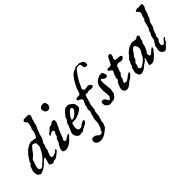

<svg xmlns="http://www.w3.org/2000/svg" viewBox="19 -1579 2700 2700"><g transform="rotate(-45 1368.5 -229.5)"><path d="M235.4 -67.4Q235.8 -71.8 238 -78.9Q240.2 -85.9 242.7 -93.3Q245.1 -100.6 247.1 -107.4Q249 -114.3 249 -118.2Q249 -122.1 246.3 -123.5Q243.7 -125 239.7 -125Q236.3 -125 228 -119.1Q219.7 -113.3 210.7 -105.7Q201.7 -98.1 193.8 -90.8Q186 -83.5 183.6 -80.1Q174.8 -69.3 158 -55.7Q141.1 -42 121.3 -29.5Q101.6 -17.1 81.3 -8.5Q61 0 45.9 0Q43 0 41.7 -0.7Q40.5 -1.5 36.6 -3.4Q35.2 -4.4 31.2 -7.1Q27.3 -9.8 22.9 -12.7Q18.6 -15.6 14.6 -18.3Q10.7 -21 9.8 -22Q3.4 -26.9 0 -36.9Q-3.4 -46.9 -5.1 -58.3Q-6.8 -69.8 -7.1 -80.6Q-7.3 -91.3 -7.3 -97.2Q-7.3 -101.6 -3.2 -115.7Q1 -129.9 6.3 -145.5Q11.7 -161.1 16.8 -174.1Q22 -187 23.9 -189.5Q28.8 -191.9 36.4 -197.3Q43.9 -202.6 45.9 -206.1Q46.4 -207.5 47.4 -210.4Q48.3 -213.4 48.8 -216.6Q49.3 -219.7 49.8 -222.2Q50.3 -224.6 50.3 -225.6L51.3 -229.5Q52.2 -233.4 52.7 -233.9Q53.2 -234.4 56.2 -238.5Q59.1 -242.7 62.5 -247.6Q65.9 -252.4 68.8 -256.6Q71.8 -260.7 73.2 -261.7Q81.5 -278.3 91.6 -292.7Q101.6 -307.1 112.8 -322.8Q114.3 -324.2 119.4 -328.6Q124.5 -333 129.9 -338.4Q135.3 -343.8 140.1 -348.6Q145 -353.5 146 -355Q147 -355.5 148.9 -358.6Q150.9 -361.8 150.9 -364.3Q164.1 -373 178.7 -383.1Q193.4 -393.1 208.7 -401.6Q224.1 -410.2 240 -415.8Q255.9 -421.4 272.5 -421.4Q274.4 -421.4 277.6 -420.2Q280.8 -418.9 283.7 -417.7Q286.6 -416.5 289.1 -415.3Q291.5 -414.1 292 -414.1L302.2 -417.5Q314 -416.5 324.5 -412.4Q335 -408.2 346.2 -408.2Q355.5 -408.2 364.3 -420.7Q373 -433.1 379.9 -449.5Q386.7 -465.8 391.4 -482.2Q396 -498.5 397.5 -505.9V-529.8Q397.9 -536.1 398.7 -538.1Q399.4 -540 400.4 -541.3Q401.4 -542.5 403.3 -543.9Q405.3 -545.4 407.7 -550.8Q411.6 -560.1 415 -571.5Q418.5 -583 420.9 -594.7Q423.3 -606.4 424.8 -617.7Q426.3 -628.9 426.3 -637.7Q426.3 -646 421.9 -651.6Q417.5 -657.2 411.9 -662.6Q406.2 -668 401.9 -673.8Q397.5 -679.7 397.5 -688.5V-695.3L411.6 -710.4Q412.1 -710.9 413.3 -711.4Q414.6 -711.9 415.5 -712.9L418.5 -714.8H493.2Q510.3 -714.8 517.3 -705.3Q524.4 -695.8 524.4 -680.2Q524.4 -672.9 522 -667.2Q519.5 -661.6 516.1 -656.5Q512.7 -651.4 509.8 -646.2Q506.8 -641.1 505.9 -635.3Q505.4 -633.8 504.9 -629.9Q504.4 -626 503.9 -621.6Q503.4 -617.2 503.2 -613.5Q502.9 -609.9 502.9 -608.9L499.5 -601.6Q498 -599.6 496.3 -595.9Q494.6 -592.3 493.2 -588.9Q491.7 -585.4 490.7 -582.8Q489.7 -580.1 489.7 -579.6Q489.3 -578.6 488.5 -572.8Q487.8 -566.9 486.6 -559.8Q485.4 -552.7 484.4 -546.9Q483.4 -541 482.9 -539.6Q481.4 -532.7 478 -525.6Q474.6 -518.6 470.7 -511.2Q466.8 -503.9 463.1 -496.8Q459.5 -489.7 457.5 -483.9Q449.7 -466.8 444.1 -447.3Q438.5 -427.7 428.7 -411.6L416 -355Q411.1 -347.7 408.9 -342.8Q406.7 -337.9 405.3 -333.7Q403.8 -329.6 402.3 -325.2Q400.9 -320.8 397.5 -314.9Q396 -313.5 392.6 -308.8Q389.2 -304.2 385.5 -298.3Q381.8 -292.5 378.4 -287.4Q375 -282.2 374.5 -280.3Q374.5 -279.8 373.8 -276.6Q373 -273.4 372.6 -269.8Q372.1 -266.1 371.6 -262.9Q371.1 -259.8 371.1 -259.3Q368.7 -242.7 362.3 -230.7Q356 -218.8 349.1 -204.6Q351.6 -202.1 352.1 -198.7Q352.5 -195.3 352.5 -190.9Q352.5 -190.4 352.3 -189.5Q352.1 -188.5 352.1 -187.5V-185.1Q347.7 -172.4 341.3 -158.9Q335 -145.5 329.1 -131.6Q323.2 -117.7 319.1 -103.3Q314.9 -88.9 314.9 -74.2Q314.9 -68.4 317.6 -64.9Q320.3 -61.5 324.5 -60.1Q328.6 -58.6 333.7 -58.3Q338.9 -58.1 344.2 -58.1H352.1L403.3 -76.2Q406.7 -78.1 409.7 -82.5Q412.6 -86.9 415.5 -91.8Q418.5 -96.7 421.6 -100.3Q424.8 -104 428.7 -104Q433.1 -104 437.3 -98.9Q441.4 -93.8 441.4 -89.4Q441.4 -83.5 432.9 -74.5Q424.3 -65.4 412.1 -55.4Q399.9 -45.4 386.5 -35.6Q373 -25.9 363.8 -19.5L354.5 -13.7Q345.7 -5.9 333.3 -5.1Q320.8 -4.4 309.6 -3.4Q304.2 -2.4 300.5 0Q296.9 2.4 293 5.4Q289.1 8.3 284.4 10.5Q279.8 12.7 273.4 12.7Q267.6 12.7 258.8 10Q250 7.3 241.7 3.2Q233.4 -1 227.5 -6.3Q221.7 -11.7 221.7 -17.6ZM68.8 -87.9Q68.8 -81.1 73 -74.2Q77.1 -67.4 83.3 -62.3Q89.4 -57.1 96.4 -54Q103.5 -50.8 109.4 -50.8H110.4Q112.3 -51.8 115.7 -53.5Q119.1 -55.2 122.1 -56.9Q125 -58.6 127.2 -60.1Q129.4 -61.5 129.9 -61.5Q130.9 -62.5 135.5 -66.9Q140.1 -71.3 145.8 -76.7Q151.4 -82 156 -86.7Q160.6 -91.3 161.6 -92.8Q162.1 -93.3 164.3 -94.7Q166.5 -96.2 169.4 -97.9Q172.4 -99.6 174.6 -101.1Q176.8 -102.5 177.2 -104Q188 -112.3 203.6 -128.7Q219.2 -145 234.4 -163.6Q249.5 -182.1 261.7 -200.2Q273.9 -218.3 278.3 -230Q281.2 -237.8 286.1 -246.6Q291 -255.4 295.7 -264.6Q300.3 -273.9 303.7 -283.4Q307.1 -293 307.1 -301.8L304.7 -322.8Q304.7 -326.7 305.9 -329.8Q307.1 -333 307.1 -338.9Q307.1 -348.1 301.8 -355.5Q296.4 -362.8 288.3 -367.4Q280.3 -372.1 271 -374.5Q261.7 -377 253.9 -377Q252.9 -377 250.7 -376.5Q248.5 -376 247.1 -376Q221.7 -352.5 202.6 -329.1Q183.6 -305.7 165 -277.8Q159.2 -269 150.6 -262.2Q142.1 -255.4 133.3 -248.5Q124.5 -241.7 116.5 -234.4Q108.4 -227.1 103.5 -217.8Q103 -216.3 101.8 -211.2Q100.6 -206.1 99.4 -200Q98.1 -193.8 96.9 -188.7Q95.7 -183.6 95.2 -182.6Q90.8 -171.4 86.2 -159.9Q81.5 -148.4 77.6 -136.7Q73.7 -125 71.3 -112.8Q68.8 -100.6 68.8 -87.9Z M484.4 -19.5Q484.4 -31.7 485.4 -41Q486.3 -50.3 489 -58.6Q491.7 -66.9 495.8 -75Q500 -83 506.3 -92.8Q507.3 -94.2 508.1 -98.6Q508.8 -103 508.8 -104Q514.2 -113.8 522.2 -121.6Q530.3 -129.4 534.2 -140.1Q534.7 -141.6 536.6 -147.5Q538.6 -153.3 540.8 -159.4Q543 -165.5 544.7 -170.9Q546.4 -176.3 546.9 -177.2Q549.3 -184.6 552.5 -189.9Q555.7 -195.3 559.6 -199.7Q563.5 -204.1 568.4 -208.3Q573.2 -212.4 579.1 -217.8Q580.1 -225.6 582.3 -238.3Q584.5 -251 589.8 -259.3Q593.8 -267.1 599.9 -273.2Q606 -279.3 606 -288.1Q606 -300.8 598.9 -307.9Q591.8 -314.9 579.1 -314.9Q569.3 -314.9 562.5 -310.5Q555.7 -306.2 548.8 -301Q542 -295.9 533.7 -291.5Q525.4 -287.1 513.2 -287.1Q515.1 -299.3 519 -307.1Q522.9 -314.9 528.8 -320.3Q534.7 -325.7 542 -330.3Q549.3 -335 557.6 -341.3Q559.1 -342.8 563.5 -347.4Q567.9 -352.1 573.2 -357.7Q578.6 -363.3 583.3 -367.9Q587.9 -372.6 589.8 -373.5Q595.7 -378.9 600.3 -380.6Q605 -382.3 609.6 -382.8Q614.3 -383.3 619.6 -383.8Q625 -384.3 632.3 -386.7Q640.1 -388.2 645.3 -392.6Q650.4 -397 655.8 -401.6Q661.1 -406.2 668.7 -410.2Q676.3 -414.1 689.5 -414.1Q691.4 -414.1 696 -413.3Q700.7 -412.6 705.3 -410.9Q710 -409.2 713.4 -407Q716.8 -404.8 716.8 -401.9V-366.7Q716.8 -364.3 714.8 -360.4Q712.9 -356.4 710.4 -352.5Q708 -348.6 705.8 -344.7Q703.6 -340.8 703.1 -337.9Q702.1 -333.5 700 -326.9Q697.8 -320.3 696.3 -319.3Q696.3 -318.4 694.6 -315.9Q692.9 -313.5 690.7 -310.8Q688.5 -308.1 686.8 -305.7Q685.1 -303.2 684.6 -302.2V-293Q683.6 -288.1 682.4 -285.4Q681.2 -282.7 679 -280.5Q676.8 -278.3 674.1 -275.9Q671.4 -273.4 668.5 -268.6Q668.5 -267.6 666.7 -264.2Q665 -260.7 664.1 -259.3Q661.6 -248 659.4 -240.7Q657.2 -233.4 654.3 -227.3Q651.4 -221.2 647.9 -214.6Q644.5 -208 640.6 -199.2Q636.2 -189.5 633.1 -178.7Q629.9 -168 626.2 -157.5Q622.6 -147 617.4 -137.7Q612.3 -128.4 604 -122.6Q604 -116.7 604.2 -110.4Q604.5 -104 606.7 -98.9Q608.9 -93.8 613 -90.3Q617.2 -86.9 625.5 -86.9Q635.3 -86.9 645.5 -93.5Q655.8 -100.1 667 -108.2Q678.2 -116.2 691.4 -122.8Q704.6 -129.4 720.2 -129.4Q720.2 -125 718.3 -118.4Q716.3 -111.8 713.4 -107.9L636.2 -29.8Q635.3 -29.3 634.5 -28.8Q633.8 -28.3 632.8 -27.8Q631.3 -27.3 630.4 -26.9Q606 -11.2 582.3 -1Q558.6 9.3 530.8 9.3Q526.4 9.3 518.6 7.3Q510.7 5.4 503.2 1.7Q495.6 -2 490 -7.3Q484.4 -12.7 484.4 -19.5ZM692.9 -629.4Q692.9 -640.1 697.3 -649.2Q701.7 -658.2 709.2 -664.8Q716.8 -671.4 726.8 -674.8Q736.8 -678.2 748 -678.2Q754.9 -678.2 764.9 -678Q774.9 -677.7 783.2 -675.8Q788.1 -673.8 792.5 -666.5Q796.9 -659.2 800.3 -650.1Q803.7 -641.1 805.7 -632.3Q807.6 -623.5 807.6 -619.1Q807.6 -612.8 804.7 -609.4Q801.8 -606 798.3 -598.1Q793.5 -587.4 790.3 -580.6Q787.1 -573.7 782.2 -570.1Q777.3 -566.4 770 -564.9Q762.7 -563.5 749.5 -563.5Q735.8 -563.5 725.3 -569.1Q714.8 -574.7 707.5 -583.7Q700.2 -592.8 696.5 -604.7Q692.9 -616.7 692.9 -629.4Z M757.3 -98.1Q757.8 -101.6 760.5 -109.4Q763.2 -117.2 766.8 -126Q770.5 -134.8 773.9 -142.8Q777.3 -150.9 779.3 -155.3Q786.1 -171.9 794.4 -189.2Q802.7 -206.5 807.1 -222.2Q808.6 -225.1 809.1 -229Q809.6 -232.9 810.1 -236.8Q810.5 -240.7 811.5 -244.6Q812.5 -248.5 814.9 -251L840.3 -280.3Q843.3 -283.7 845 -288.6Q846.7 -293.5 847.9 -298.6Q849.1 -303.7 850.3 -308.8Q851.6 -314 853.5 -317.4Q853.5 -318.8 855.7 -322.8Q857.9 -326.7 858.9 -327.6Q861.3 -330.6 865.5 -335.7Q869.6 -340.8 874 -345.7Q878.4 -350.6 881.6 -354.5Q884.8 -358.4 884.8 -358.9Q886.7 -361.8 893.6 -368.7Q900.4 -375.5 908.2 -383.1Q916 -390.6 923.1 -397.7Q930.2 -404.8 933.1 -408.2Q941.9 -414.6 953.9 -416Q965.8 -417.5 977.1 -417.5H992.2Q1000 -417.5 1005.1 -416.3Q1010.3 -415 1014.6 -412.6Q1019 -410.2 1024.4 -406.2Q1029.8 -402.3 1038.6 -397Q1064.9 -381.3 1075.4 -359.9Q1085.9 -338.4 1085.9 -307.6V-286.1Q1085 -285.2 1082.3 -282Q1079.6 -278.8 1076.4 -275.1Q1073.2 -271.5 1070.6 -268.3Q1067.9 -265.1 1067.4 -263.7Q1061.5 -257.3 1049.8 -250Q1038.1 -242.7 1024.7 -235.6Q1011.2 -228.5 998 -222.9Q984.9 -217.3 976.1 -214.4Q954.6 -203.6 939 -201.9Q923.3 -200.2 906.7 -200.2Q897.9 -200.2 889.2 -200Q880.4 -199.7 868.7 -198.7Q862.8 -193.4 860.1 -188Q857.4 -182.6 856.2 -177.2Q855 -171.9 854.7 -165.8Q854.5 -159.7 853.5 -152.8Q853.5 -152.3 852.5 -149.7Q851.6 -147 850.3 -143.8Q849.1 -140.6 847.9 -137.7Q846.7 -134.8 846.2 -134.3V-129.4Q846.2 -120.6 847.2 -109.4Q848.1 -98.1 851.6 -88.1Q855 -78.1 861.8 -71Q868.7 -64 880.9 -64Q883.8 -64 889.4 -64Q895 -64 901.4 -64.5Q907.7 -64.9 913.8 -66.2Q919.9 -67.4 922.9 -69.3Q923.3 -69.8 924.3 -72Q925.3 -74.2 926.3 -76.7Q927.2 -79.1 928.5 -81.3Q929.7 -83.5 930.7 -83.5Q939.5 -90.3 952.9 -95.5Q966.3 -100.6 976.1 -107.9Q981.9 -111.3 987.5 -112.3Q993.2 -113.3 999 -113.3H1013.2Q1013.2 -103.5 1009.8 -95.5Q1006.3 -87.4 1001 -80.6Q995.6 -73.7 988.8 -68.1Q981.9 -62.5 975.1 -57.6L971.2 -53.2L948.2 -45.4Q947.8 -45.4 946.5 -43.7Q945.3 -42 943.8 -40.3Q942.4 -38.6 940.9 -37.1Q939.5 -35.6 938 -35.6Q937.5 -35.2 935.1 -34.4Q932.6 -33.7 930.2 -33Q927.7 -32.2 925.5 -31.7Q923.3 -31.2 922.9 -31.2Q915.5 -29.8 908.9 -24.9Q902.3 -20 896 -15.1Q889.6 -10.3 883.1 -6.3Q876.5 -2.4 868.7 -2.4Q865.7 -2.4 862.1 -4.2Q858.4 -5.9 856 -5.9Q848.6 -5.9 842.5 -2.9Q836.4 0 828.1 0Q812.5 0 799.3 -8.1Q786.1 -16.1 776.6 -29.1Q767.1 -42 761.7 -57.6Q756.3 -73.2 756.3 -87.9ZM890.1 -237.3Q890.1 -235.4 892.1 -233.9Q894 -232.4 896.5 -231.2Q898.9 -230 901.4 -229.5Q903.8 -229 905.3 -229Q919.4 -229 935.3 -237.8Q951.2 -246.6 965.8 -259.3Q980.5 -272 992.7 -285.6Q1004.9 -299.3 1011.7 -309.1Q1013.7 -316.9 1013.9 -322.8Q1014.2 -328.6 1014.2 -335.4V-347.2Q1010.7 -353 1006.1 -355.2Q1001.5 -357.4 994.6 -357.4Q987.3 -357.4 976.8 -350.8Q966.3 -344.2 954.6 -333.5Q942.9 -322.8 931.4 -309.3Q919.9 -295.9 910.6 -282.7Q901.4 -269.5 895.8 -257.3Q890.1 -245.1 890.1 -237.3Z M888.7 199.2Q888.7 192.9 890.9 184.6Q893.1 176.3 897.5 169.4Q901.9 162.6 908 157.7Q914.1 152.8 921.4 152.8Q935.5 152.8 951.7 155.3Q967.8 157.7 979 166.5Q985.4 170.4 991.2 176.3Q997.1 182.1 1003.4 187.7Q1009.8 193.4 1016.8 197.3Q1023.9 201.2 1033.2 201.2Q1036.1 201.2 1041.7 199.7Q1047.4 198.2 1053.2 195.6Q1059.1 192.9 1064 189.7Q1068.8 186.5 1070.3 182.6Q1070.3 180.7 1070.8 176.8Q1071.3 172.9 1072 169.2Q1072.8 165.5 1073.5 162.4Q1074.2 159.2 1075.2 158.2Q1075.7 157.2 1078.9 153.3Q1082 149.4 1085.7 144.8Q1089.4 140.1 1092.8 136.2Q1096.2 132.3 1097.2 130.9L1099.6 116.7Q1100.1 113.8 1102.8 106.2Q1105.5 98.6 1108.6 90.1Q1111.8 81.5 1114.7 74Q1117.7 66.4 1118.7 64V48.3Q1118.7 25.9 1121.3 1.2Q1124 -23.4 1127.9 -41.5Q1127.9 -43 1129.4 -45.9Q1130.9 -48.8 1132.8 -52Q1134.8 -55.2 1136.5 -57.6Q1138.2 -60.1 1138.7 -61V-76.2Q1139.2 -85.4 1142.6 -93.5Q1146 -101.6 1149.7 -109.6Q1153.3 -117.7 1156.5 -126.2Q1159.7 -134.8 1159.7 -144.5L1153.8 -172.4Q1153.8 -177.2 1156.2 -183.3Q1158.7 -189.5 1161.6 -196Q1164.6 -202.6 1167.2 -210Q1169.9 -217.3 1170.9 -224.6V-249L1183.6 -261.2Q1183.6 -262.2 1184.3 -266.1Q1185.1 -270 1185.8 -274.4Q1186.5 -278.8 1187.3 -282.7Q1188 -286.6 1188.5 -287.1L1202.1 -302.2V-308.1Q1202.1 -323.2 1197.3 -331.8Q1192.4 -340.3 1184.1 -345.7Q1175.8 -351.1 1165.3 -355.2Q1154.8 -359.4 1143.6 -365.7Q1141.1 -368.2 1140.6 -371.3Q1140.1 -374.5 1140.1 -377Q1140.1 -385.3 1142.6 -390.4Q1145 -395.5 1148.9 -398.2Q1152.8 -400.9 1158 -401.9Q1163.1 -402.8 1168.9 -402.8L1194.3 -401.9Q1202.1 -401.9 1207.8 -403.1Q1213.4 -404.3 1217.3 -408.2Q1223.6 -413.6 1226.6 -417Q1229.5 -420.4 1230.7 -423.6Q1231.9 -426.8 1232.4 -431.2Q1232.9 -435.5 1234.4 -442.9Q1234.4 -443.4 1236.8 -448Q1239.3 -452.6 1240.2 -453.6Q1243.2 -457.5 1244.6 -462.4Q1246.1 -467.3 1246.8 -472.9Q1247.6 -478.5 1248.8 -484.1Q1250 -489.7 1252.9 -495.1L1258.8 -507.8Q1270 -531.2 1282.7 -555.4Q1295.4 -579.6 1310.1 -602.8Q1324.7 -626 1341.8 -647Q1358.9 -668 1379.4 -685.1L1409.2 -698.7Q1418.5 -701.7 1425.8 -706.1Q1433.1 -710.4 1440.4 -714.1Q1447.8 -717.8 1455.8 -720.5Q1463.9 -723.1 1474.1 -723.1L1497.6 -720.7Q1504.4 -720.7 1511.5 -721.9Q1518.6 -723.1 1523.9 -723.1Q1527.3 -721.7 1530.3 -720.7Q1532.7 -719.7 1534.9 -719Q1537.1 -718.3 1538.1 -717.8Q1550.3 -713.4 1561 -708.5Q1571.8 -703.6 1579.8 -696.5Q1587.9 -689.5 1592.3 -679.2Q1596.7 -668.9 1596.7 -653.8V-645.5Q1596.7 -638.7 1595 -632.1Q1593.3 -625.5 1586.4 -621.1H1570.3Q1552.7 -621.1 1544.7 -627.2Q1536.6 -633.3 1533.4 -642.6Q1530.3 -651.9 1530 -662.8Q1529.8 -673.8 1527.6 -683.1Q1525.4 -692.4 1519 -698.5Q1512.7 -704.6 1497.6 -704.6Q1481.9 -704.6 1468.5 -701.7Q1455.1 -698.7 1443.8 -687.5Q1435.5 -680.7 1429.9 -671.4Q1424.3 -662.1 1417.5 -653.8Q1401.4 -631.8 1387.9 -612.3Q1374.5 -592.8 1362.8 -573.2Q1351.1 -553.7 1340.3 -533Q1329.6 -512.2 1319.3 -488.3Q1316.4 -481 1312.5 -474.9Q1308.6 -468.8 1305.2 -462.9Q1301.8 -457 1299.6 -450.7Q1297.4 -444.3 1297.4 -436.5Q1297.4 -426.8 1305.7 -418.5Q1314 -410.2 1322.8 -404.8H1340.8Q1346.2 -404.8 1350.1 -405.8Q1354 -406.7 1358.2 -408.2Q1362.3 -409.7 1366.7 -410.6Q1371.1 -411.6 1377 -411.6Q1378.4 -411.6 1383.1 -411.1Q1387.7 -410.6 1393.1 -410.2Q1398.4 -409.7 1403.1 -408.9Q1407.7 -408.2 1409.2 -408.2Q1415 -399.9 1420.4 -396.7Q1425.8 -393.6 1429.4 -390.6Q1433.1 -387.7 1435.3 -382.8Q1437.5 -377.9 1437.5 -366.7Q1437.5 -359.4 1431.4 -355.5Q1425.3 -351.6 1416.7 -349.6Q1408.2 -347.7 1398.9 -347.4Q1389.6 -347.2 1383.8 -347.2Q1374 -347.2 1365.7 -351.1Q1357.4 -355 1347.2 -355L1331.1 -347.2Q1321.3 -345.7 1310.1 -345.7Q1297.9 -345.7 1284.2 -347.2Q1282.7 -346.2 1280.8 -345.2Q1279.3 -344.2 1277.6 -343.3Q1275.9 -342.3 1274.9 -341.3Q1273.9 -340.3 1271 -331.1Q1268.1 -321.8 1263.7 -307.9Q1259.3 -293.9 1254.6 -277.8Q1250 -261.7 1245.6 -246.8Q1241.2 -231.9 1237.8 -220.7Q1234.4 -209.5 1233.4 -206.1Q1228 -191.4 1226.6 -175Q1225.1 -158.7 1223.6 -142.3Q1222.2 -126 1218.8 -110.1Q1215.3 -94.2 1205.6 -80.1Q1205.6 -75.7 1204.8 -65.2Q1204.1 -54.7 1202.9 -43Q1201.7 -31.2 1200.7 -20.8Q1199.7 -10.3 1199.7 -5.9Q1198.7 -4.4 1197 1.5Q1195.3 7.3 1193.1 14.6Q1190.9 22 1189 29.5Q1187 37.1 1186 41.5Q1185.5 42.5 1185.1 43.9Q1184.6 44.9 1184.1 45.9Q1183.6 46.9 1183.6 47.4Q1178.7 55.2 1176.5 64.7Q1174.3 74.2 1173.1 84.5Q1171.9 94.7 1170.7 104.7Q1169.4 114.7 1167.5 124Q1167.5 125 1166 127.4Q1164.6 129.9 1163.1 130.9Q1157.7 138.7 1155.3 149.4Q1152.8 160.2 1147 169.9Q1147 169.9 1145 171.9Q1143.1 173.8 1140.6 176.3Q1138.2 178.7 1135.7 180.9Q1133.3 183.1 1131.8 184.1Q1113.8 199.7 1095.7 214.1Q1077.6 228.5 1057.9 239.5Q1038.1 250.5 1016.1 257.1Q994.1 263.7 968.8 263.7Q955.6 263.7 941.4 258.8Q927.2 253.9 915.5 245.1Q903.8 236.3 896.2 224.6Q888.7 212.9 888.7 199.2Z M1359.4 -99.6Q1362.8 -105.5 1364.7 -109.6Q1366.7 -113.8 1369.1 -116.7Q1371.6 -119.6 1375.5 -121.1Q1379.4 -122.6 1387.7 -122.6Q1405.3 -122.6 1417.5 -111.8Q1429.7 -101.1 1437.7 -88.1Q1445.8 -75.2 1450.9 -64.5Q1456.1 -53.7 1459.5 -53.2Q1459.5 -52.2 1461.7 -53.2Q1463.9 -54.2 1465.3 -54.7Q1484.9 -67.4 1492.7 -80.3Q1500.5 -93.3 1500.5 -114.7L1491.2 -212.9Q1491.2 -248 1494.6 -275.6Q1498 -303.2 1509 -325Q1520 -346.7 1539.8 -363.3Q1559.6 -379.9 1592.8 -393.6Q1603 -397.5 1612.5 -399.7Q1622.1 -401.9 1634.3 -401.9Q1647.5 -401.9 1654.1 -399.7Q1660.6 -397.5 1664.1 -392.6Q1667.5 -387.7 1669.2 -380.6Q1670.9 -373.5 1673.8 -364.3Q1674.3 -363.3 1675.5 -361.1Q1676.8 -358.9 1678.2 -356.4Q1679.7 -354 1680.7 -351.6Q1681.6 -349.1 1681.6 -348.1V-338.9Q1681.6 -326.2 1673.1 -317.6Q1664.6 -309.1 1650.9 -309.1Q1638.2 -309.1 1628.7 -314.7Q1619.1 -320.3 1611.6 -327.4Q1604 -334.5 1597.4 -340.1Q1590.8 -345.7 1584.5 -345.7Q1577.6 -345.7 1574.7 -340.3Q1571.8 -335 1570.8 -329.6Q1570.8 -327.1 1571.5 -323.2Q1572.3 -319.3 1572.3 -318.4Q1572.3 -317.4 1572.8 -316.9Q1572.8 -315.9 1573 -315.7Q1573.2 -315.4 1573.2 -314.9Q1573.2 -308.6 1571.5 -301.8Q1569.8 -294.9 1569.8 -287.1Q1569.8 -286.1 1569.8 -284.2Q1569.8 -282.2 1570.8 -279.8Q1574.2 -257.3 1576.2 -235.8Q1578.1 -214.4 1579.1 -189.5Q1579.1 -188 1579.3 -184.8Q1579.6 -181.6 1580.1 -178Q1580.6 -174.3 1581.3 -171.1Q1582 -168 1582.5 -166.5Q1582.5 -165 1583.7 -160.6Q1585 -156.2 1585 -153.8Q1585 -150.9 1584 -145.5Q1583 -140.1 1581.5 -134.5Q1580.1 -128.9 1578.4 -123.8Q1576.7 -118.7 1575.7 -115.7Q1573.7 -105.5 1573.7 -94.7Q1573.7 -84 1568.4 -74.2Q1565.9 -71.8 1562 -66.4Q1558.1 -61 1554 -55.2Q1549.8 -49.3 1546.1 -43.7Q1542.5 -38.1 1541 -36.1Q1539.1 -33.2 1536.9 -32.2Q1534.7 -31.2 1532 -30.8Q1529.3 -30.3 1526.9 -29.3Q1524.4 -28.3 1522.5 -26.4Q1514.6 -20 1509 -17.1Q1503.4 -14.2 1498 -13.2Q1492.7 -12.2 1485.6 -12Q1478.5 -11.7 1467.8 -10.3Q1466.3 -9.8 1461.2 -9Q1456.1 -8.3 1449.7 -7.3Q1443.4 -6.3 1437 -5.6Q1430.7 -4.9 1427.2 -4.9Q1421.4 -4.9 1415.8 -7.3Q1410.2 -9.8 1404.8 -13.4Q1399.4 -17.1 1394.3 -20.5Q1389.2 -23.9 1384.8 -26.4Q1370.6 -35.2 1364.7 -49.6Q1358.9 -64 1358.9 -82Z M1685.5 -45.4Q1685.5 -56.2 1689.5 -69.3Q1693.4 -82.5 1698.7 -95.7Q1704.1 -108.9 1710.2 -121.3Q1716.3 -133.8 1720.2 -143.6Q1723.6 -150.9 1728 -154.8Q1732.4 -158.7 1736.8 -162.1Q1741.2 -165.5 1744.6 -170.4Q1748 -175.3 1749 -185.1L1745.6 -202.6Q1745.6 -208.5 1748 -214.8Q1750.5 -221.2 1753.4 -227.8Q1756.3 -234.4 1758.8 -241Q1761.2 -247.6 1761.7 -254.9L1788.1 -307.6Q1788.1 -322.3 1780.5 -328.9Q1772.9 -335.4 1763.9 -339.8Q1754.9 -344.2 1747.3 -349.6Q1739.7 -355 1739.7 -366.7Q1739.7 -371.6 1742.7 -375.2Q1745.6 -378.9 1749.8 -381.3Q1753.9 -383.8 1758.5 -385.3Q1763.2 -386.7 1767.1 -386.7L1788.1 -381.8Q1793 -381.8 1799.1 -382.8Q1805.2 -383.8 1811 -385.7Q1816.9 -387.7 1821.5 -390.6Q1826.2 -393.6 1828.6 -397.9Q1830.6 -401.4 1834.7 -409.2Q1838.9 -417 1843.5 -425.8Q1848.1 -434.6 1852.1 -442.4Q1856 -450.2 1857.4 -453.6Q1863.8 -465.8 1867.9 -476.3Q1872.1 -486.8 1877.4 -494.6Q1882.8 -502.4 1891.4 -506.8Q1899.9 -511.2 1914.6 -511.2Q1921.4 -511.2 1926 -506.3Q1930.7 -501.5 1933.1 -498.5V-483.9Q1933.1 -473.6 1929.7 -464.4Q1926.3 -455.1 1922.1 -446.3Q1918 -437.5 1914.6 -429.2Q1911.1 -420.9 1911.1 -412.1Q1911.1 -404.8 1915.3 -400.6Q1919.4 -396.5 1926.5 -394.5Q1933.6 -392.6 1943.1 -392.1Q1952.6 -391.6 1962.9 -391.1Q1974.1 -390.6 1985.1 -389.6Q1996.1 -388.7 2004.9 -385.5Q2013.7 -382.3 2019 -376.7Q2024.4 -371.1 2024.4 -360.8V-355Q2012.2 -340.8 2002.2 -333.5Q1992.2 -326.2 1975.6 -326.2Q1959 -326.2 1942.9 -330.8Q1926.8 -335.4 1909.7 -335.4Q1908.2 -335.4 1902.6 -333.3Q1897 -331.1 1890.9 -327.9Q1884.8 -324.7 1879.6 -321Q1874.5 -317.4 1873.5 -314.9Q1873.5 -314.9 1873.3 -312.5Q1873 -310.1 1872.6 -306.9Q1872.1 -303.7 1871.8 -301Q1871.6 -298.3 1871.6 -297.4Q1870.6 -293.9 1868.7 -289.6Q1866.7 -285.2 1866.7 -283.7L1848.1 -241.7Q1848.1 -240.7 1848.1 -237.1Q1848.1 -233.4 1847.4 -228.5Q1846.7 -223.6 1845.2 -218.5Q1843.8 -213.4 1841.3 -210.4Q1839.8 -209 1836.4 -205.3Q1833 -201.7 1829.1 -197.8Q1825.2 -193.8 1821.5 -190.2Q1817.9 -186.5 1815.9 -185.1Q1815.9 -179.7 1814.2 -176Q1812.5 -172.4 1810.5 -169.2Q1808.6 -166 1806.9 -162.4Q1805.2 -158.7 1804.7 -153.8V-137.7Q1803.2 -131.8 1799.1 -126Q1794.9 -120.1 1790.5 -114.3Q1786.1 -108.4 1782.7 -102.1Q1779.3 -95.7 1779.3 -88.9Q1779.3 -76.7 1788.3 -73Q1797.4 -69.3 1807.6 -69.3Q1825.2 -69.3 1840.8 -80.1Q1856.4 -90.8 1872.1 -103.5Q1887.7 -116.2 1904.1 -127Q1920.4 -137.7 1939 -137.7Q1939 -126.5 1932.6 -115.7Q1926.3 -105 1916.7 -95Q1907.2 -85 1895.5 -75.9Q1883.8 -66.9 1873.5 -59.1Q1872.6 -58.6 1871.8 -57.9Q1871.1 -57.1 1868.4 -55.7Q1865.7 -54.2 1861.1 -51.8Q1856.4 -49.3 1848.1 -45.4Q1835.9 -35.6 1824.5 -24.9Q1813 -14.2 1800.3 -4.9Q1787.6 4.4 1773.4 10.3Q1759.3 16.1 1741.7 16.1Q1729 16.1 1718.8 11Q1708.5 5.9 1701.2 -2.7Q1693.8 -11.2 1689.7 -22.5Q1685.5 -33.7 1685.5 -45.4Z M2207.5 -3.4V-15.1Q2207.5 -28.3 2211.4 -41Q2215.3 -53.7 2220.2 -66.2Q2225.1 -78.6 2229 -91.8Q2232.9 -105 2232.9 -119.1Q2225.6 -119.1 2223.1 -118.7Q2220.7 -118.2 2220 -116.5Q2219.2 -114.7 2218.8 -111.8Q2218.3 -108.9 2214.4 -104Q2210.4 -97.2 2201.2 -89.8Q2191.9 -82.5 2181.2 -75.4Q2170.4 -68.4 2160.2 -62Q2149.9 -55.7 2145 -50.8L2137.2 -43.9Q2128.4 -33.2 2116.7 -24.7Q2105 -16.1 2091.3 -10.3Q2077.6 -4.4 2063.2 -1.5Q2048.8 1.5 2035.2 1.5Q2016.6 -6.8 2010.3 -12.9Q2003.9 -19 2001.7 -25.1Q1999.5 -31.2 1998.3 -39.1Q1997.1 -46.9 1989.7 -58.1Q1989.7 -60.1 1990 -64.7Q1990.2 -69.3 1990.5 -74.2Q1990.7 -79.1 1991.2 -83.5Q1991.7 -87.9 1992.2 -89.4Q1992.2 -90.3 1992.9 -94.7Q1993.7 -99.1 1995.1 -104.2Q1996.6 -109.4 1998.5 -114.5Q2000.5 -119.6 2002.4 -122.6Q2004.4 -129.4 2003.9 -138.2Q2003.4 -147 2007.3 -153.8Q2008.3 -154.3 2011.2 -157.5Q2014.2 -160.6 2017.6 -164.3Q2021 -168 2023.7 -171.1Q2026.4 -174.3 2026.9 -174.8Q2027.8 -175.8 2027.8 -179.4Q2027.8 -183.1 2028.3 -188.5Q2029.3 -192.9 2029.8 -196.8Q2030.3 -200.7 2031.2 -201.7L2033.7 -208Q2036.6 -214.4 2043.5 -222.9Q2050.3 -231.4 2052.2 -239.7Q2054.2 -246.6 2054.2 -251.5Q2054.2 -256.3 2059.1 -261.7Q2062 -264.2 2068.8 -271Q2075.7 -277.8 2083 -285.4Q2090.3 -293 2096.7 -299.8Q2103 -306.6 2105.5 -309.1Q2106 -309.6 2108.2 -312.7Q2110.4 -315.9 2112.5 -319.1Q2114.7 -322.3 2116.7 -325.2Q2118.7 -328.1 2118.7 -328.6Q2124 -335 2132.3 -342Q2140.6 -349.1 2149.4 -355.7Q2158.2 -362.3 2166.3 -368.2Q2174.3 -374 2179.7 -378.4Q2190.4 -381.3 2201.2 -386Q2211.9 -390.6 2222.7 -395Q2233.4 -399.4 2244.6 -402.3Q2255.9 -405.3 2267.6 -405.3L2320.8 -395.5Q2328.6 -395.5 2335.4 -398.9Q2342.3 -402.3 2349.1 -406.5Q2356 -410.6 2363.3 -414.1Q2370.6 -417.5 2379.9 -417.5Q2383.3 -417.5 2386.5 -414.1Q2389.6 -410.6 2391.8 -406Q2394 -401.4 2395.5 -396.7Q2397 -392.1 2397 -390.1Q2397 -382.8 2395.3 -378.9Q2393.6 -375 2390.9 -371.3Q2388.2 -367.7 2385.3 -363.3Q2382.3 -358.9 2379.9 -350.6L2377.4 -319.3Q2377.4 -318.4 2376 -316.7Q2374.5 -314.9 2372.6 -312.7Q2370.6 -310.5 2369.1 -308.8Q2367.7 -307.1 2367.2 -306.6Q2362.3 -299.8 2359.9 -293.2Q2357.4 -286.6 2356 -279.8Q2354.5 -272.9 2353.5 -266.1Q2352.5 -259.3 2351.1 -252Q2350.1 -247.6 2345.5 -235.1Q2340.8 -222.7 2335 -209Q2329.1 -195.3 2323.7 -183.8Q2318.4 -172.4 2316.4 -170.4Q2312.5 -165.5 2309.1 -162.4Q2305.7 -159.2 2303 -156.2Q2300.3 -153.3 2298.6 -149.9Q2296.9 -146.5 2296.9 -141.1Q2296.9 -138.7 2296.9 -132.8Q2296.9 -127 2297.4 -120.6Q2297.9 -114.3 2298.8 -109.4Q2299.8 -104.5 2301.3 -104Q2303.2 -99.6 2308.1 -95.9Q2313 -92.3 2318.4 -92.3L2320.8 -95.2Q2328.6 -95.2 2336.9 -102.1Q2345.2 -108.9 2355.5 -118.7Q2365.7 -128.4 2378.7 -139.6Q2391.6 -150.9 2408.7 -159.7Q2409.7 -159.7 2410.4 -158.4Q2411.1 -157.2 2411.1 -156.2V-147Q2411.1 -135.7 2406 -127.2Q2400.9 -118.7 2393.6 -110.8Q2386.2 -103 2378.9 -94.7Q2371.6 -86.4 2367.2 -76.2Q2364.7 -73.2 2357.4 -66.2Q2350.1 -59.1 2341.8 -51.5Q2333.5 -43.9 2326.2 -36.9Q2318.8 -29.8 2316.4 -26.9Q2311 -22 2304 -16.4Q2296.9 -10.7 2288.8 -6.1Q2280.8 -1.5 2272.2 1.7Q2263.7 4.9 2255.9 4.9Q2246.1 4.9 2233.9 2.4Q2221.7 0 2211.9 -1ZM2068.4 -92.3Q2068.4 -86.4 2071.5 -80.8Q2074.7 -75.2 2079.3 -70.8Q2084 -66.4 2089.8 -64Q2095.7 -61.5 2101.1 -61.5Q2110.4 -61.5 2126 -70.8Q2141.6 -80.1 2158.2 -92.8Q2174.8 -105.5 2189.7 -118.9Q2204.6 -132.3 2211.9 -141.1Q2220.2 -149.9 2225.3 -163.8Q2230.5 -177.7 2236.3 -189.5Q2242.7 -200.2 2250 -210.4Q2257.3 -220.7 2263.2 -231.4Q2269 -242.2 2272.9 -254.2Q2276.9 -266.1 2276.9 -279.8Q2276.9 -285.6 2273.7 -296.9Q2270.5 -308.1 2264.6 -319.3Q2258.8 -330.6 2250.5 -338.9Q2242.2 -347.2 2231.4 -347.2Q2229 -346.2 2224.4 -343Q2219.7 -339.8 2214.8 -335.7Q2210 -331.5 2205.6 -327.9Q2201.2 -324.2 2199.2 -322.8Q2193.8 -317.9 2189.9 -312.7Q2186 -307.6 2182.9 -302.2Q2179.7 -296.9 2176.5 -291.3Q2173.3 -285.6 2168.9 -280.3Q2165 -273.9 2158.9 -267.3Q2152.8 -260.7 2146.7 -253.7Q2140.6 -246.6 2135.5 -239Q2130.4 -231.4 2128.9 -223.1V-214.4Q2126 -207.5 2121.6 -200.9Q2117.2 -194.3 2111.8 -188Q2106.4 -181.6 2100.8 -176.3Q2095.2 -170.9 2090.3 -167.5Q2089.8 -164.6 2088.6 -158Q2087.4 -151.4 2085.9 -144Q2084.5 -136.7 2083 -130.6Q2081.5 -124.5 2081.1 -122.6Q2080.1 -117.2 2078.1 -113.8Q2076.2 -110.4 2074 -107.2Q2071.8 -104 2070.1 -100.6Q2068.4 -97.2 2068.4 -92.3Z M2444.3 -65.9Q2444.3 -74.7 2446 -83.5Q2447.8 -92.3 2450 -100.8Q2452.1 -109.4 2453.9 -117.9Q2455.6 -126.5 2455.6 -134.3L2453.6 -143.6Q2453.6 -144.5 2455.3 -145.8Q2457 -147 2458 -147Q2468.8 -154.8 2474.4 -165.8Q2480 -176.8 2486.8 -189.5L2487.8 -190.4Q2489.3 -191.9 2490.2 -191.9Q2490.7 -192.4 2494.1 -195.6Q2497.6 -198.7 2497.6 -199.2Q2502.4 -207.5 2504.6 -217.8Q2506.8 -228 2508.5 -239Q2510.3 -250 2512 -260.7Q2513.7 -271.5 2517.1 -280.3Q2522.5 -290 2527.8 -298.1Q2533.2 -306.2 2537.6 -314.9Q2541.5 -324.7 2543 -336.9Q2544.4 -349.1 2548.3 -357.4Q2548.3 -358.4 2553.5 -360.8Q2558.6 -363.3 2559.6 -364.3Q2560.1 -364.7 2562.3 -369.6Q2564.5 -374.5 2564.5 -377Q2583.5 -434.1 2596.7 -495.1L2612.8 -512.7Q2614.7 -517.1 2616.2 -523.2Q2617.7 -529.3 2618.7 -535.6Q2619.6 -542 2620.6 -548.1Q2621.6 -554.2 2623.5 -558.6Q2625 -564 2627.9 -569.8Q2630.9 -575.7 2634 -581.8Q2637.2 -587.9 2639.6 -593.8Q2642.1 -599.6 2642.1 -605.5Q2642.1 -622.1 2636.2 -632.8Q2630.4 -643.6 2623 -650.1Q2615.7 -656.7 2609.9 -660.9Q2604 -665 2604 -668.9Q2604 -673.3 2610.1 -677.2Q2616.2 -681.2 2623.8 -684.1Q2631.3 -687 2638.2 -689Q2645 -690.9 2646.5 -690.9L2666.5 -687.5L2716.3 -690.9Q2724.1 -690.9 2729.2 -690.4Q2734.4 -689.9 2737.5 -687.7Q2740.7 -685.5 2742.2 -680.7Q2743.7 -675.8 2743.7 -666.5Q2743.7 -652.3 2741.2 -644Q2738.8 -635.7 2734.6 -629.2Q2730.5 -622.6 2725.3 -615.5Q2720.2 -608.4 2714.8 -596.2Q2709.5 -582 2707.3 -566.2Q2705.1 -550.3 2698.7 -534.7Q2696.3 -530.3 2691.2 -523.9Q2686 -517.6 2686 -515.1Q2685.5 -514.2 2683.6 -508.5Q2681.6 -502.9 2679.4 -496.1Q2677.2 -489.3 2675.5 -483.2Q2673.8 -477.1 2673.3 -475.6Q2670.9 -467.8 2665.8 -460.7Q2660.6 -453.6 2655.3 -446.8Q2649.9 -439.9 2645.3 -432.6Q2640.6 -425.3 2638.7 -417.5Q2634.8 -401.9 2631.3 -386Q2627.9 -370.1 2623.5 -355Q2621.6 -349.6 2618.7 -344.7Q2615.7 -339.8 2611.8 -334.5Q2608.4 -330.1 2605.7 -325.4Q2603 -320.8 2600.6 -314.9Q2598.1 -309.6 2592.5 -298.8Q2586.9 -288.1 2585 -280.3L2581.5 -259.3L2562 -223.1Q2562 -222.2 2561.5 -220Q2561 -217.8 2560.8 -215.3Q2560.5 -212.9 2560.1 -210.7Q2559.6 -208.5 2559.6 -208V-182.6Q2559.1 -178.2 2556.2 -173.8Q2553.2 -169.4 2549.6 -165Q2545.9 -160.6 2542.5 -157Q2539.1 -153.3 2537.6 -151.4Q2529.8 -139.2 2525.6 -124.5Q2521.5 -109.9 2521.5 -96.2Q2521.5 -91.3 2524.7 -86.7Q2527.8 -82 2532.2 -78.1Q2536.6 -74.2 2541.5 -71.8Q2546.4 -69.3 2549.3 -69.3Q2560.5 -69.3 2569.8 -79.6Q2579.1 -89.8 2588.4 -102.3Q2597.7 -114.7 2608.4 -125Q2619.1 -135.3 2633.8 -135.3L2639.6 -131.8V-127.4Q2630.4 -121.6 2625 -115.2Q2619.6 -108.9 2615.7 -101.8Q2611.8 -94.7 2608.4 -86.9Q2605 -79.1 2600.6 -70.8Q2600.6 -69.8 2598.9 -68.6Q2597.2 -67.4 2596.7 -67.4Q2584.5 -59.1 2575.7 -49.1Q2566.9 -39.1 2558.1 -28.8Q2549.3 -18.6 2539.3 -8.8Q2529.3 1 2514.6 9.3H2508.8Q2486.3 9.3 2468.3 -4.6Q2450.2 -18.6 2444.3 -39.6Z"/></g></svg>

Font: IM FELL English
Style: Italic
Weight: 400
Italic angle: -18°
Designer: Igino Marini
Foundry: Igino Marini
Version: 3.00